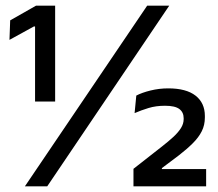

<svg xmlns="http://www.w3.org/2000/svg" viewBox="-20 -659 770 679"><path d="M175 -300H104V-565.5H100L13.5 -518L16 -587L107.5 -639H175ZM147 0H68L500.5 -639H578.5ZM709 0H452V-62L553.5 -141.5Q576.5 -159.5 593.5 -175.2Q610.5 -191 620 -206.2Q629.5 -221.5 629.5 -237.5V-241Q629.5 -262 614.2 -273.5Q599 -285 563.5 -285Q531.5 -285 505.2 -277Q479 -269 456 -259L462 -321Q482 -331.5 512.5 -339Q543 -346.5 575 -346.5Q638.5 -346.5 671.5 -320.8Q704.5 -295 704.5 -249V-243.5Q704.5 -216.5 693.5 -194.8Q682.5 -173 662.2 -152.8Q642 -132.5 613 -110L552.5 -64.5V-49.5L520 -61H709Z"/></svg>

Font: Anek Malayalam Medium Medium
Style: Regular
Weight: 500
Version: Version 1.003